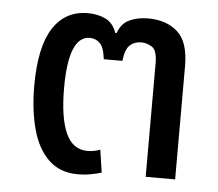

<svg xmlns="http://www.w3.org/2000/svg" viewBox="-41 -510 642 565"><g transform="rotate(5 279.5 -227.5)"><path d="M255 -334Q251 -369 238.5 -381Q226 -393 209 -393Q146 -393 146 -240Q146 -152 166.5 -106.5Q187 -61 230 -61Q238 -61 248 -62.5Q258 -64 268 -68L278 -1Q265 3 246.5 6.5Q228 10 209 10Q155 10 121.5 -22.5Q88 -55 73 -111.5Q58 -168 58 -238Q58 -353 94 -409Q130 -465 197 -465Q226 -465 249 -454Q272 -443 282 -414H286Q296 -443 320 -454Q344 -465 375 -465Q429 -465 462 -435.5Q495 -406 495 -335V0H408V-335Q408 -373 393 -383Q378 -393 361 -393Q341 -393 327.5 -381Q314 -369 310 -334Z"/></g></svg>

Font: Noto Sans Living
Style: Regular
Weight: 400
Designer: Monotype Design Team
Foundry: Monotype Imaging Inc.
Version: Version 2.013; ttfautohint (v1.8.4.7-5d5b)